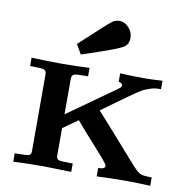

<svg xmlns="http://www.w3.org/2000/svg" viewBox="-76 -736 791 809"><g transform="rotate(10 319.5 -331.0)"><path d="M33 0V-36H50Q87 -36 95 -40Q103 -44 103 -58V-385Q103 -401 93.5 -405Q84 -409 49 -409H33V-445Q98 -442 163 -442Q222 -442 281 -445V-409H269Q231 -409 221.5 -405.5Q212 -402 211 -387V-234L408 -374L424 -386L428 -391L429 -396Q428 -405 412 -409V-445Q463 -442 515 -442Q542 -442 593 -445V-409Q577 -409 566.5 -407.5Q556 -406 542.5 -401Q529 -396 521 -392.5Q513 -389 493 -375.5Q473 -362 460 -352.5Q447 -343 413.5 -319Q380 -295 354 -276Q365 -265 537 -70Q559 -46 571.5 -41Q584 -36 619 -36V0Q566 -3 512 -3Q452 -3 390 0V-36H392Q419 -36 419 -50Q419 -56 397 -81.5Q375 -107 336.5 -149.5Q298 -192 275 -220L211 -175V-55Q212 -42 222 -39Q232 -36 269 -36H281V0Q173 -3 161 -3Q98 -3 33 0ZM211 -535Q327 -643 342 -653Q356 -662 371 -662Q394 -662 411.5 -642.5Q429 -623 429 -599Q429 -571 407.5 -558Q386 -545 303 -517Q261 -503 235 -494Z"/></g></svg>

Font: CMU Serif
Style: Bold
Weight: 700
Version: Version 0.7.0